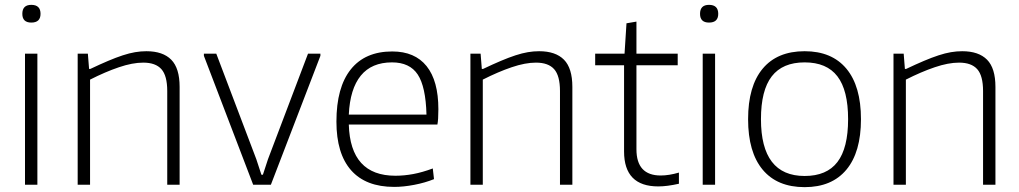

<svg xmlns="http://www.w3.org/2000/svg" viewBox="-20 -761 4199 791"><path d="M109 -668Q72 -668 72 -704Q72 -741 109 -741Q147 -741 147 -704Q147 -668 109 -668ZM83 -540H134V0H83Z M300 -540H342L347 -477H352Q392 -496 425 -510Q458 -524 485.5 -533Q513 -542 536.5 -546Q560 -550 583 -550Q651 -550 685.5 -515Q720 -480 720 -403V0H669V-386Q669 -449 645 -476Q621 -503 570 -503Q526 -503 470 -484Q414 -465 351 -433V0H300Z M820 -531V-540H871L1036 -105L1057 -41H1063L1084 -105L1249 -540H1300V-531L1096 0H1023Z M1604 9Q1487 9 1426.5 -59.5Q1366 -128 1366 -260Q1366 -401 1425 -475Q1484 -549 1596 -549Q1689 -549 1737.5 -488.5Q1786 -428 1786 -311Q1786 -267 1782 -248H1417Q1423 -37 1609 -37Q1645 -37 1682.5 -44Q1720 -51 1763 -67L1768 -23Q1731 -8 1686.5 0.5Q1642 9 1604 9ZM1595 -504Q1511 -504 1466.5 -449.5Q1422 -395 1417 -289H1737Q1734 -404 1701 -454Q1668 -504 1595 -504Z M1918 -540H1960L1965 -477H1970Q2010 -496 2043 -510Q2076 -524 2103.5 -533Q2131 -542 2154.5 -546Q2178 -550 2201 -550Q2269 -550 2303.5 -515Q2338 -480 2338 -403V0H2287V-386Q2287 -449 2263 -476Q2239 -503 2188 -503Q2144 -503 2088 -484Q2032 -465 1969 -433V0H1918Z M2692 7Q2551 7 2551 -137V-492H2432V-540H2553L2561 -665L2602 -672V-540H2772V-492H2602V-146Q2602 -38 2702 -38Q2736 -38 2777 -50V-4Q2728 7 2692 7Z M2901 -668Q2864 -668 2864 -704Q2864 -741 2901 -741Q2939 -741 2939 -704Q2939 -668 2901 -668ZM2875 -540H2926V0H2875Z M3295 10Q3182 10 3122 -62Q3062 -134 3062 -270Q3062 -406 3122 -478Q3182 -550 3295 -550Q3407 -550 3467 -478Q3527 -406 3527 -270Q3527 -134 3467 -62Q3407 10 3295 10ZM3295 -36Q3386 -36 3430 -93.5Q3474 -151 3474 -270Q3474 -389 3430 -446.5Q3386 -504 3295 -504Q3204 -504 3159.5 -446.5Q3115 -389 3115 -270Q3115 -36 3295 -36Z M3661 -540H3703L3708 -477H3713Q3753 -496 3786 -510Q3819 -524 3846.5 -533Q3874 -542 3897.5 -546Q3921 -550 3944 -550Q4012 -550 4046.5 -515Q4081 -480 4081 -403V0H4030V-386Q4030 -449 4006 -476Q3982 -503 3931 -503Q3887 -503 3831 -484Q3775 -465 3712 -433V0H3661Z"/></svg>

Font: Encode Sans Normal
Style: ExtraLight
Weight: 200
Designer: Pablo Impallari, Andres Torresi
Foundry: Pablo Impallari, Andres Torresi
Version: Version 1.000; ttfautohint (v1.00) -l 8 -r 50 -G 200 -x 14 -